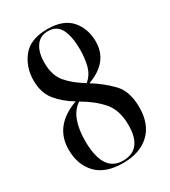

<svg xmlns="http://www.w3.org/2000/svg" viewBox="-181 -815 811 915"><g transform="rotate(-30 225.0 -357.0)"><path d="M223 10Q316 10 369 -40Q422 -90 422 -182Q422 -270 378 -316Q334 -362 273 -400Q399 -445 399 -558Q399 -628 357.5 -676Q316 -724 228 -724Q134 -724 91.5 -670.5Q49 -617 49 -544Q49 -476 84 -433Q119 -390 173 -358Q29 -306 29 -175Q29 -92 77.5 -41Q126 10 223 10ZM262 -407Q204 -442 170 -482Q136 -522 136 -591Q136 -648 159 -681Q182 -714 226 -714Q274 -714 294.5 -673.5Q315 -633 315 -562Q315 -515 304.5 -474Q294 -433 262 -407ZM228 0Q118 0 118 -172Q118 -233 134 -278.5Q150 -324 187 -349Q253 -311 294 -264Q335 -217 335 -135Q335 0 228 0Z"/></g></svg>

Font: Noto Serif Display Condensed Semi
Style: Regular
Weight: 600
Width: 3
Designer: Monotype Design Team
Foundry: Monotype Imaging Inc.
Version: Version 1.900